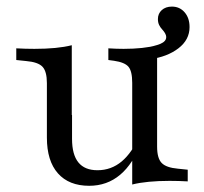

<svg xmlns="http://www.w3.org/2000/svg" viewBox="-20 -564 634 597"><path d="M446 -379.8 425 -414.5Q461.3 -420.2 479 -427.8Q496.8 -435.5 496.8 -448.4Q496.8 -454.8 493.1 -460.9Q489.5 -466.9 483.9 -473Q478.2 -479 474.6 -486.7Q471 -494.4 471 -504.8Q471 -521.8 483.1 -532.7Q495.2 -543.5 514.5 -543.5Q538.7 -543.5 554 -525.8Q569.4 -508.1 569.4 -479.8Q569.4 -440.3 534.7 -413.7Q500 -387.1 446 -379.8ZM203.2 -413.7V-206.5H125.8V-305.6Q125.8 -341.9 112.1 -356.5Q98.4 -371 61.3 -374.2L30.6 -377.4V-413.7Q45.2 -412.9 58.9 -412.5Q72.6 -412.1 87.1 -412.1Q122.6 -412.1 151.6 -414.9Q180.6 -417.7 203.2 -423.4ZM204 -206.5V-132.3Q204 -83.1 223.8 -58.9Q243.5 -34.7 283.1 -34.7Q325.8 -34.7 358.5 -62.1Q391.1 -89.5 414.5 -143.5L419.4 -122.6Q394.4 -54.8 353.6 -20.6Q312.9 13.7 257.3 13.7Q194.4 13.7 160.1 -25Q125.8 -63.7 125.8 -136.3V-206.5ZM391.1 0V-206.5H468.5V-108.1Q468.5 -71.8 482.7 -57.3Q496.8 -42.7 533.1 -39.5L563.7 -36.3V0Q549.2 -0.8 535.9 -1.2Q522.6 -1.6 507.3 -1.6Q472.6 -1.6 443.1 1.2Q413.7 4 391.1 9.7ZM468.5 -413.7V-206.5H391.1V-306.5Q391.1 -342.7 379.4 -356.5Q367.7 -370.2 334.7 -375L316.9 -377.4V-413.7Q330.6 -412.9 341.5 -412.5Q352.4 -412.1 364.5 -412.1Q395.2 -412.1 421.4 -414.9Q447.6 -417.7 468.5 -423.4Z"/></svg>

Font: Playfair 9pt
Style: Regular
Weight: 400
Designer: Claus Eggers Sørensen
Foundry: Claus Eggers Sørensen
Version: Version 2.203